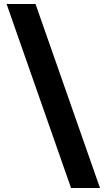

<svg xmlns="http://www.w3.org/2000/svg" viewBox="-20 -831 521 962"><path d="M13 -811H158L481 111H336Z"/></svg>

Font: Trueno
Style: Bd
Weight: 700
Designer: Julieta Ulanovsky
Foundry: Julieta Ulanovsky
Version: Version 3.001b